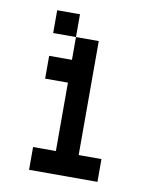

<svg xmlns="http://www.w3.org/2000/svg" viewBox="-73 -664 579 720"><g transform="rotate(10 217.0 -304.0)"><path d="M173.6 -520.8H260.4V-86.8H347.2V0H86.8V-86.8H173.6V-347.2H86.8V-434H173.6ZM173.6 -520.8H86.8V-607.6H173.6Z"/></g></svg>

Font: 8-bit Operator+ 8
Style: Regular
Weight: 400
Designer: GrandChaos9000
Version: Version 1.3.0 - August 1, 2014